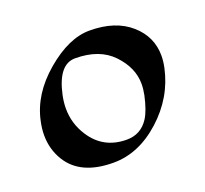

<svg xmlns="http://www.w3.org/2000/svg" viewBox="-88 -558 716 669"><g transform="rotate(-20 270.0 -223.5)"><path d="M226.6 7.8Q105 7.8 57.6 -69.3Q31.2 -112.3 31.2 -164.6Q31.2 -189 37.1 -215.8Q56.6 -308.6 141.8 -381.1Q227.1 -453.6 304.2 -453.6Q400.4 -453.6 456.5 -403.8Q510.3 -356 510.3 -286.1Q510.3 -265.1 505.4 -242.2Q483.4 -139.6 401.9 -65.9Q320.3 7.8 226.6 7.8ZM297.4 -51.8Q349.6 -51.8 378.4 -96.2Q395.5 -122.6 407.2 -176.3Q411.6 -197.8 411.6 -217.3Q411.6 -277.3 362.8 -328.6Q314 -379.9 224.1 -379.9Q162.1 -379.9 139.6 -274.4Q134.3 -249.5 134.3 -226.1Q134.3 -170.4 164.6 -123.5Q210.4 -51.8 297.4 -51.8Z"/></g></svg>

Font: Balgruf
Style: Italic
Weight: 500
Italic angle: -12°
Designer: Paul James Miller
Foundry: High-Logic / Made with FontCreator
Version: Version 1.201;March 28, 2021;FontCreator 13.0.0.2683 64-bit